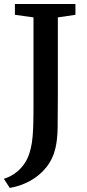

<svg xmlns="http://www.w3.org/2000/svg" viewBox="-36 -763 438 966"><path d="M-16.5 136.5Q10.5 128.5 35.8 111.5Q61 94.5 81 68.5Q101 42.5 112 8Q120 -16.5 124.5 -45.8Q129 -75 130.8 -117.5Q132.5 -160 132.5 -224.5V-675.5L39 -688.5V-743H343.5V-688.5L255 -675.5V-274.5Q255 -186.5 254 -122.8Q253 -59 243 -18Q230 37.5 196.8 79Q163.5 120.5 116 146.8Q68.5 173 13 182.5Z"/></svg>

Font: Merriweather 20pt SemiBold
Style: Regular
Weight: 600
Version: Version 2.100